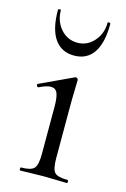

<svg xmlns="http://www.w3.org/2000/svg" viewBox="-101 -677 475 726"><g transform="rotate(15 136.5 -314.0)"><path d="M53.4 0Q51.2 0 51.2 -6Q51.2 -12 53.4 -12Q92.4 -12 104.6 -25.3Q116.8 -38.6 116.8 -81V-268Q116.8 -303.4 109.9 -319.7Q103 -336 84.4 -336Q75.8 -336 64.7 -332.6Q53.6 -329.2 38.6 -321.8Q34.6 -320.8 32.1 -326.4Q29.6 -332 33.4 -333.8L162.8 -394.2Q165.6 -395.2 166.6 -395.2Q169.2 -395.2 172.2 -392.6Q175.2 -390 175.2 -386.8Q175.2 -378.8 174.2 -348Q173.2 -317.2 173.2 -269.2V-81Q173.2 -38.6 184.7 -25.3Q196.2 -12 236 -12Q239 -12 239 -6Q239 0 236 0Q218.4 0 194.8 -1Q171.2 -2 144.6 -2Q119 -2 95.4 -1Q71.8 0 53.4 0ZM34.4 -623.4Q34.4 -627.2 39.9 -627.6Q45.4 -628 45.4 -626Q45.4 -583 71.4 -552.9Q97.4 -522.8 137.4 -522.8Q175.4 -522.8 201.9 -552.9Q228.4 -583 228.4 -626Q228.4 -628 233.9 -627.6Q239.4 -627.2 239.4 -623.4Q239.4 -549.2 213.4 -510.9Q187.4 -472.6 137.4 -472.6Q87.4 -472.6 60.9 -510.9Q34.4 -549.2 34.4 -623.4Z"/></g></svg>

Font: Cormorant Infant Light
Style: Regular
Weight: 300
Designer: Christian Thalmann (Catharsis Fonts)
Foundry: Catharsis Fonts
Version: Version 4.001